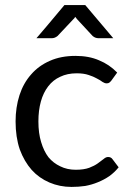

<svg xmlns="http://www.w3.org/2000/svg" viewBox="-20 -737 518 764"><path d="M422.9 -416Q418.9 -411.1 415 -408.2Q411.1 -405.3 404.3 -405.3Q396.5 -405.3 387.7 -411.1Q378.9 -418 365.2 -424.8Q351.6 -432.6 333 -438.5Q313.5 -445.3 285.2 -445.3Q248 -445.3 219.7 -431.6Q191.4 -418.9 171.9 -393.6Q152.3 -368.2 142.6 -333Q132.8 -297.9 132.8 -253.9Q132.8 -207 143.6 -171.9Q154.3 -135.7 172.9 -111.3Q192.4 -87.9 219.7 -75.2Q247.1 -61.5 281.2 -61.5Q313.5 -61.5 335 -69.3Q355.5 -77.1 369.1 -86.9Q382.8 -96.7 392.6 -104.5Q401.4 -112.3 410.2 -112.3Q421.9 -112.3 427.7 -103.5Q435.5 -92.8 452.1 -71.3Q435.5 -50.8 415 -36.1Q393.6 -21.5 369.1 -11.7Q345.7 -2 319.3 2.9Q293 6.8 264.6 6.8Q217.8 6.8 176.8 -10.7Q135.7 -28.3 106.4 -60.5Q76.2 -94.7 58.6 -142.6Q42 -191.4 42 -253.9Q42 -309.6 57.6 -358.4Q73.2 -406.2 103.5 -440.4Q133.8 -475.6 178.7 -495.1Q222.7 -514.6 280.3 -514.6Q334 -514.6 374 -497.1Q415 -480.5 446.3 -448.2Q438.5 -437.5 422.9 -416ZM430.7 -585Q416 -585 371.1 -585Q366.2 -585 360.4 -586.9Q354.5 -588.9 348.6 -593.8Q328.1 -616.2 287.1 -660.2Q283.2 -664.1 279.3 -669.9Q277.3 -667 275.4 -664.1Q273.4 -662.1 271.5 -660.2Q250 -637.7 209 -593.8Q198.2 -585 186.5 -585Q166 -585 125 -585Q153.3 -617.2 236.3 -716.8Q256.8 -716.8 319.3 -716.8Q347.7 -683.6 430.7 -585Z"/></svg>

Font: Lato
Style: Regular
Weight: 400
Designer: Lukasz Dziedzic with Adam Twardoch and Botio Nikoltchev
Version: Version 2.015; 2015-08-06; http://www.latofonts.com/